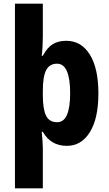

<svg xmlns="http://www.w3.org/2000/svg" viewBox="-20 -780 589 1040"><path d="M513 -274Q513 -139 467 -64.5Q421 10 342 10Q255 10 212 -66H206Q209 -37 210.5 -13.5Q212 10 212 25V240H61V-760H212V-582Q212 -527 206 -478H212Q236 -523 266 -541Q296 -559 339 -559Q420 -559 466.5 -484.5Q513 -410 513 -274ZM360 -274Q360 -435 289 -435Q248 -435 230 -400Q212 -365 212 -289V-264Q212 -189 229.5 -153.5Q247 -118 289 -118Q326 -118 343 -158.5Q360 -199 360 -274Z"/></svg>

Font: Noto Sans Sinhala Condensed ExtraBold
Style: Regular
Weight: 800
Width: 3
Designer: Jelle Bosma - Monotype Design Team
Foundry: Monotype Imaging Inc.
Version: Version 2.006; ttfautohint (v1.8.4.7-5d5b)